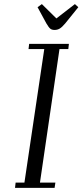

<svg xmlns="http://www.w3.org/2000/svg" viewBox="-20 -916 402 936"><path d="M53.2 0 56.2 -25.9H99.1L195.8 -676.8H119.1L122.1 -702.1H315.9L313 -676.8H270L174.8 -25.9H250L246.1 0ZM163.1 -880.9 184.1 -896 254.9 -826.2 345.2 -896 361.8 -880.9 297.9 -801.8Q282.7 -783.7 271.5 -776.9Q260.3 -770 246.1 -770Q232.4 -770 224.9 -776.4Q217.3 -782.7 206.1 -801.8Z"/></svg>

Font: Dehuti
Style: Italic
Weight: 400
Version: Version 1.2